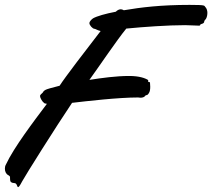

<svg xmlns="http://www.w3.org/2000/svg" viewBox="-104 -716 869 786"><path d="M510 -379C505 -380 502 -381 502 -384L503 -388C491 -396 466 -405 425 -405C371 -405 314 -397 262 -389C304 -447 373 -550 413 -599C484 -606 584 -613 654 -613C670 -613 697 -611 710 -611C715 -611 715 -612 715 -612C715 -616 717 -616 721 -618C725 -619 732 -621 732 -628C732 -630 733 -632 736 -635C741 -639 745 -651 745 -663C745 -673 742 -682 736 -688C731 -693 740 -696 672 -696C555 -696 473 -686 403 -674C399 -676 395 -678 391 -678C384 -678 377 -675 370 -668C328 -660 293 -650 277 -641C270 -636 262 -628 262 -621C262 -613 275 -598 283 -598C287 -598 294 -592 308 -589C250 -514 163 -401 140 -365C108 -357 87 -351 82 -348C77 -345 75 -344 71 -337C68 -333 60 -329 60 -323C60 -314 70 -299 76 -295C77 -293 81 -292 88 -291C34 -219 -47 -113 -80 -42C-83 -37 -84 -31 -84 -25C-84 -14 -79 -3 -70 1C-66 3 -63 6 -63 9C-63 23 -62 28 -58 30C-49 36 -43 30 -37 38C-34 42 -33 50 -30 50C-27 50 -23 45 -13 26C-2 5 123 -194 191 -295C251 -302 380 -317 461 -317C464 -317 468 -316 471 -316C479 -316 486 -318 490 -323C496 -331 496 -321 505 -334C510 -341 511 -351 511 -361C511 -368 510 -374 510 -379Z"/></svg>

Font: Oregano
Style: Italic
Weight: 400
Italic angle: -12°
Designer: Astigmatic (AOETI)
Foundry: Astigmatic (AOETI)
Version: Version 1.000